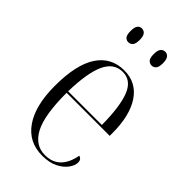

<svg xmlns="http://www.w3.org/2000/svg" viewBox="-230 -815 898 898"><g transform="rotate(45 219.5 -365.5)"><path d="M238 10Q148 10 98.5 -61.5Q49 -133 49 -263Q49 -404 95.5 -474Q142 -544 228 -544Q308 -544 352 -478.5Q396 -413 396 -296V-279H111Q111 -131 145.5 -66Q180 -1 245 -1Q293 -1 322 -29.5Q351 -58 361 -113Q380 -107 380 -87Q380 -67 364 -44.5Q348 -22 316.5 -6Q285 10 238 10ZM334 -289Q333 -412 308.5 -473Q284 -534 228 -534Q170 -534 142 -474Q114 -414 111 -289ZM302 -650Q288 -650 279.5 -660Q271 -670 271 -695Q271 -720 279.5 -730.5Q288 -741 302 -741Q315 -741 323.5 -730.5Q332 -720 332 -695Q332 -670 323.5 -660Q315 -650 302 -650ZM147 -650Q134 -650 126 -660Q118 -670 118 -695Q118 -720 126 -730.5Q134 -741 147 -741Q161 -741 169.5 -730.5Q178 -720 178 -695Q178 -670 169.5 -660Q161 -650 147 -650Z"/></g></svg>

Font: Noto Serif Display Condensed Light
Style: Regular
Weight: 300
Width: 3
Designer: Monotype Design Team
Foundry: Monotype Imaging Inc.
Version: Version 2.009